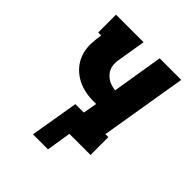

<svg xmlns="http://www.w3.org/2000/svg" viewBox="-184 -640 868 868"><g transform="rotate(45 250.0 -206.0)"><path d="M171 118 210 -114H264L276 -181Q271 -181 266.5 -181Q262 -181 257 -181Q227 -181 198 -188Q169 -195 144.5 -210Q120 -225 102 -247Q84 -269 75 -297Q66 -325 67 -355.5Q68 -386 73 -416H54V-530H230L209 -402Q206 -388 205.5 -373.5Q205 -359 209 -345.5Q213 -332 221.5 -321.5Q230 -311 241 -303Q252 -295 265.5 -291Q279 -287 293 -285L333 -530H471L402 -114H421V0H286L267 118Z"/></g></svg>

Font: Iosevka Slab Heavy
Style: Italic
Weight: 900
Italic angle: -9°
Monospace: yes
Designer: Belleve Invis
Foundry: Belleve Invis
Version: Version 11.1.0; ttfautohint (v1.8.3)